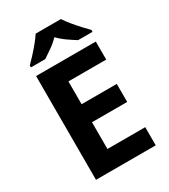

<svg xmlns="http://www.w3.org/2000/svg" viewBox="-223 -1039 1007 1144"><g transform="rotate(-30 280.0 -467.0)"><path d="M501 0H90V-714H501V-590H241V-433H483V-309H241V-125H501ZM388 -934Q402 -912 424.5 -884.5Q447 -857 471 -831Q495 -805 513 -787V-774H414Q388 -790 357 -811.5Q326 -833 300 -860Q274 -833 244 -812Q214 -791 188 -774H89V-787Q108 -806 131.5 -831.5Q155 -857 177.5 -884.5Q200 -912 214 -934Z"/></g></svg>

Font: Noto Sans Canadian Aboriginal
Style: Regular
Weight: 400
Designer: Monotype Design Team, Typotheque's Kevin King
Foundry: Monotype Imaging Inc.
Version: Version 2.002